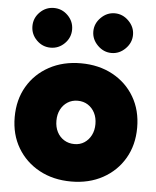

<svg xmlns="http://www.w3.org/2000/svg" viewBox="-54 -791 690 848"><g transform="rotate(5 291.5 -366.5)"><path d="M293 12Q213 12 151.5 -21.5Q90 -55 55 -114Q20 -173 20 -250Q20 -327 54.5 -386Q89 -445 150.5 -478.5Q212 -512 291 -512Q371 -512 432.5 -478.5Q494 -445 528.5 -386Q563 -327 563 -250Q563 -173 528.5 -114Q494 -55 433 -21.5Q372 12 293 12ZM293 -154Q318 -154 337 -166.5Q356 -179 367 -200.5Q378 -222 378 -250Q378 -278 367 -299.5Q356 -321 336.5 -333.5Q317 -346 291 -346Q266 -346 246.5 -333.5Q227 -321 216 -299.5Q205 -278 205 -250Q205 -222 216 -200.5Q227 -179 247 -166.5Q267 -154 293 -154ZM421 -569Q386 -569 359.5 -595.5Q333 -622 333 -657Q333 -692 359.5 -718.5Q386 -745 421 -745Q456 -745 482.5 -718.5Q509 -692 509 -657Q509 -622 482.5 -595.5Q456 -569 421 -569ZM151 -569Q115 -569 89 -595Q63 -621 63 -657Q63 -693 89 -719Q115 -745 151 -745Q187 -745 213 -719Q239 -693 239 -657Q239 -621 213 -595Q187 -569 151 -569Z"/></g></svg>

Font: Figtree Black
Style: Regular
Weight: 900
Designer: Erik Kennedy
Foundry: Erik Kennedy
Version: Version 2.001;gftools[0.9.30]